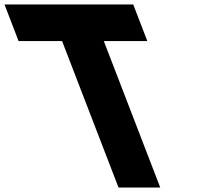

<svg xmlns="http://www.w3.org/2000/svg" viewBox="-277 -845 999 865"><path d="M-193.3 -660H2.7L257 0H445L190.7 -660H386.7L323.2 -825H-256.8Z"/></svg>

Font: Hussar
Style: BdOpOblFour
Weight: 700
Foundry: Cannot Into Space Fonts
Version: Version 2.00